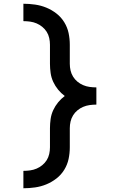

<svg xmlns="http://www.w3.org/2000/svg" viewBox="-20 -853 640 1026"><path d="M105 153V60Q123 60 141 57.5Q159 55 175.5 48Q192 41 206 29.5Q220 18 229.5 3Q239 -12 243 -30Q247 -48 247 -66V-168Q247 -192 250.5 -217Q254 -242 264.5 -264.5Q275 -287 290.5 -306Q306 -325 326 -340Q306 -355 290.5 -374Q275 -393 264.5 -415.5Q254 -438 250.5 -463Q247 -488 247 -512V-614Q247 -632 243 -650Q239 -668 229.5 -683Q220 -698 206 -709.5Q192 -721 175.5 -728Q159 -735 141 -737.5Q123 -740 105 -740V-833Q136 -833 167.5 -828.5Q199 -824 228 -812Q257 -800 282 -780.5Q307 -761 323.5 -734Q340 -707 346.5 -676.5Q353 -646 353 -614V-512Q353 -494 357 -476.5Q361 -459 370.5 -443.5Q380 -428 394 -416.5Q408 -405 424.5 -398Q441 -391 459 -388.5Q477 -386 495 -386V-294Q477 -294 459 -291.5Q441 -289 424.5 -282Q408 -275 394 -263.5Q380 -252 370.5 -236.5Q361 -221 357 -203.5Q353 -186 353 -168V-66Q353 -34 346.5 -3.5Q340 27 323.5 54Q307 81 282 100.5Q257 120 228 132Q199 144 167.5 148.5Q136 153 105 153Z"/></svg>

Font: Iosevka SS04 Semibold Extended
Style: Regular
Weight: 600
Width: 7
Monospace: yes
Designer: Belleve Invis
Foundry: Belleve Invis
Version: Version 19.0.0; ttfautohint (v1.8.4)